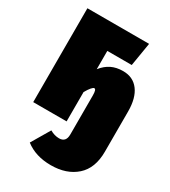

<svg xmlns="http://www.w3.org/2000/svg" viewBox="-186 -627 839 946"><g transform="rotate(30 233.5 -154.0)"><path d="M455 -193V35Q455 129 400.5 177.5Q346 226 257 226Q170 226 112 181L174 76Q200 91 226 91Q265 91 265 47V-175Q265 -210 254 -210Q242 -210 217 -167V0H27V-534H378L356 -401H217V-297Q240 -326 268.5 -340Q297 -354 335 -354Q392 -354 423.5 -312Q455 -270 455 -193Z"/></g></svg>

Font: Fira Sans Extra Condensed Black
Style: Regular
Weight: 900
Width: 1
Designer: Carrois Corporate & Edenspiekermann AG
Foundry: Carrois Corporate GbR & Edenspiekermann AG
Version: Version 4.203